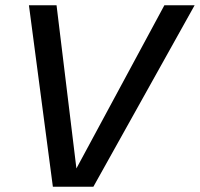

<svg xmlns="http://www.w3.org/2000/svg" viewBox="-20 -710 760 730"><path d="M233 0 605 -690H720L335 0ZM181 0 90 -690H195L279 0Z"/></svg>

Font: Radio Canada Big
Style: Italic
Weight: 400
Italic angle: -12°
Designer: Étienne Aubert Bonn
Foundry: Coppers and Brasses
Version: Version 1.001